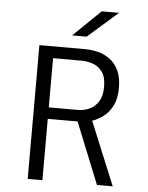

<svg xmlns="http://www.w3.org/2000/svg" viewBox="-60 -952 770 1001"><g transform="rotate(5 325.0 -452.0)"><path d="M123 0V-700H363Q395 -700 428.8 -691.8Q462.5 -683.5 491.2 -663Q520 -642.5 537.8 -606.2Q555.5 -570 555.5 -514.5Q555.5 -460 537.8 -423.2Q520 -386.5 491.5 -364.2Q463 -342 431.5 -331.5L568 0H485.5L356 -321H200V0ZM200 -381H351.5Q384 -381 412.8 -394Q441.5 -407 459.8 -436Q478 -465 478 -512.5Q478 -562.5 459 -589.8Q440 -617 410 -627.8Q380 -638.5 348 -638.5H200ZM364.5 -765.5H288.5L431.5 -904H522Z"/></g></svg>

Font: Trispace Light
Style: Regular
Weight: 300
Designer: Tyler Finck
Foundry: Etcetera Type Company
Version: Version 1.210; ttfautohint (v1.8.3)